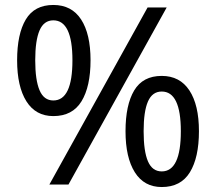

<svg xmlns="http://www.w3.org/2000/svg" viewBox="-20 -744 871 774"><path d="M195 -724Q269 -724 307 -665.5Q345 -607 345 -501Q345 -395 308.5 -335.5Q272 -276 195 -276Q124 -276 86.5 -335.5Q49 -395 49 -501Q49 -607 84 -665.5Q119 -724 195 -724ZM195 -662Q157 -662 139.5 -621.5Q122 -581 122 -501Q122 -421 139.5 -380Q157 -339 195 -339Q272 -339 272 -501Q272 -662 195 -662ZM652 -714 256 0H179L575 -714ZM632 -438Q705 -438 743.5 -379.5Q782 -321 782 -215Q782 -109 745.5 -49.5Q709 10 632 10Q561 10 523.5 -49.5Q486 -109 486 -215Q486 -321 521 -379.5Q556 -438 632 -438ZM632 -375Q594 -375 576.5 -335Q559 -295 559 -215Q559 -134 576.5 -93.5Q594 -53 632 -53Q709 -53 709 -215Q709 -375 632 -375Z"/></svg>

Font: Noto Sans Vithkuqi
Style: Regular
Weight: 400
Version: Version 1.001